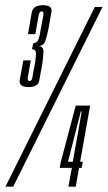

<svg xmlns="http://www.w3.org/2000/svg" viewBox="-46 -700 404 720"><path d="M60.5 -373.5Q96.5 -373.5 101 -397Q105.5 -420.5 112.5 -460Q116.5 -487 117 -506.5Q117.5 -526 98.5 -527Q118 -528 124.2 -547Q130.5 -566 136 -593.5Q142.5 -632 147 -656.2Q151.5 -680.5 114.5 -680.5Q78 -680.5 73 -653Q68 -625.5 59 -572H86.5Q96 -626 98.8 -641.8Q101.5 -657.5 110 -657.5Q119 -657.5 116.5 -642Q114 -626.5 106 -586.5Q102 -559 96.5 -548.8Q91 -538.5 78.5 -537.5L74 -515.5Q87 -515 88.5 -504.5Q90 -494 86 -467Q78 -427 75.8 -411.5Q73.5 -396 65 -396Q56 -396 58.5 -411.5Q61 -427 69.5 -473.5H41.5Q32.5 -427.5 28 -400.5Q23.5 -373.5 60.5 -373.5ZM-25.5 0H3.5L338.5 -674H309.5ZM210.5 0H238L250.5 -70.5H260.5L264.5 -93.5H254.5L292 -304H238L182 -92.5L178 -70.5H223.5ZM209 -93.5 257 -282H260.5L227 -93.5Z"/></svg>

Font: Anybody UltraCondensed Light
Style: Italic
Weight: 300
Width: 1
Italic angle: -10°
Version: Version 1.113;gftools[0.9.25]